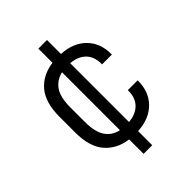

<svg xmlns="http://www.w3.org/2000/svg" viewBox="-205 -710 912 912"><g transform="rotate(-45 251.5 -253.5)"><path d="M378 -340V-345Q378 -392 351 -419.5Q324 -447 275 -451V-56Q323 -60 350.5 -87.5Q378 -115 378 -162V-167H444V-163Q444 -90 398.5 -44.5Q353 1 275 5V100H217V3Q144 -7 101.5 -56.5Q59 -106 59 -202V-306Q59 -402 101 -452Q143 -502 217 -512V-607H275V-513Q353 -509 398.5 -463.5Q444 -418 444 -345V-340ZM217 -59V-448Q174 -438 150.5 -404Q127 -370 127 -302V-206Q127 -137 150.5 -102.5Q174 -68 217 -59Z"/></g></svg>

Font: D-DIN
Style: Regular
Weight: 400
Designer: Charles Nix
Foundry: Datto Inc.
Version: Version 1.00